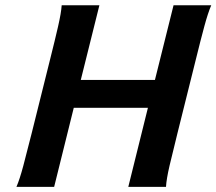

<svg xmlns="http://www.w3.org/2000/svg" viewBox="-20 -726 841 746"><path d="M800.8 -705.6Q788.1 -676.3 773.7 -623Q759.3 -569.8 741.7 -498L669.4 -208Q651.4 -136.2 638.9 -82.8Q626.5 -29.3 625 0H478.5L554.7 -307.1H266.6L190.4 0H43.9Q56.6 -29.3 70.8 -82.8Q85 -136.2 103 -208L175.3 -498Q193.4 -569.8 205.6 -623Q217.8 -676.3 219.7 -705.6H366.2L293.9 -415.5H582L654.3 -705.6Z"/></svg>

Font: Andika New Basic
Style: Bold Italic
Weight: 700
Italic angle: -14°
Designer: Victor Gaultney, Annie Olsen, Pablo Ugerman
Foundry: SIL International
Version: Version 5.500